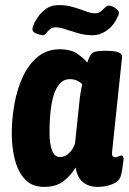

<svg xmlns="http://www.w3.org/2000/svg" viewBox="-20 -724 505 752"><path d="M153 8Q105 8 77.5 -22Q50 -52 38 -99.5Q26 -147 26 -201Q26 -258 36.5 -316.5Q47 -375 69.5 -423.5Q92 -472 128 -501.5Q164 -531 214 -531Q258 -531 283.5 -513Q309 -495 322 -479Q330 -505 340 -515Q350 -525 387 -525H399Q460 -525 458 -500L419 -129Q416 -108 432 -108Q437 -108 444 -111.5Q451 -115 455 -115Q461 -115 463 -108.5Q465 -102 462 -84Q460 -69 458 -56Q456 -43 452 -32Q446 -13 419.5 -2.5Q393 8 363 8Q328 8 305.5 -10Q283 -28 276 -68Q257 -36 228 -14Q199 8 153 8ZM215 -109Q236 -109 251.5 -125Q267 -141 274 -163L291 -325Q293 -348 296.5 -366Q300 -384 302 -394Q295 -402 282.5 -408Q270 -414 253 -414Q174 -414 174 -203Q174 -162 183.5 -135.5Q193 -109 215 -109ZM147 -586Q140 -586 123.5 -592Q107 -598 107 -609Q107 -614 110 -623Q113 -632 117 -639Q133 -668 155.5 -686Q178 -704 211 -704Q241 -704 267.5 -696Q294 -688 315.5 -680Q337 -672 352 -672Q366 -672 375 -679.5Q384 -687 391.5 -694.5Q399 -702 406 -702Q417 -702 431.5 -692.5Q446 -683 446 -672Q446 -668 435 -646Q421 -620 396 -603Q371 -586 343 -586Q314 -586 286 -594Q258 -602 235.5 -609.5Q213 -617 198 -617Q184 -617 175.5 -609.5Q167 -602 161 -594Q155 -586 147 -586Z"/></svg>

Font: Asap Condensed
Style: Bold Italic
Weight: 700
Width: 3
Italic angle: -6°
Designer: Pablo Cosgaya
Foundry: Omnibus-Type
Version: Version 3.001; ttfautohint (v1.8.4.7-5d5b)